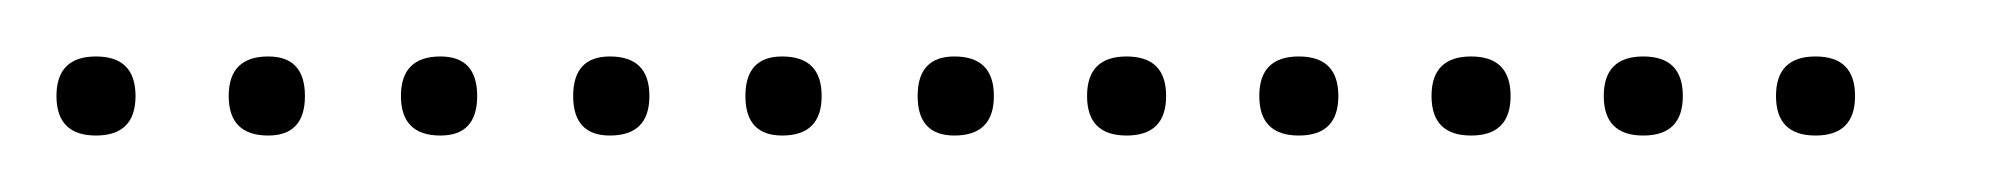

<svg xmlns="http://www.w3.org/2000/svg" viewBox="-20 -298 710 68"><path d="M14 -250Q0 -250 0 -264Q0 -278 14 -278Q28 -278 28 -264Q28 -250 14 -250ZM75 -250Q61 -250 61 -264Q61 -278 75 -278Q88 -278 88 -264Q88 -250 75 -250ZM136 -250Q122 -250 122 -264Q122 -278 136 -278Q149 -278 149 -264Q149 -250 136 -250ZM196 -250Q183 -250 183 -264Q183 -278 196 -278Q210 -278 210 -264Q210 -250 196 -250ZM257 -250Q244 -250 244 -264Q244 -278 257 -278Q271 -278 271 -264Q271 -250 257 -250ZM318 -250Q305 -250 305 -264Q305 -278 318 -278Q332 -278 332 -264Q332 -250 318 -250ZM379 -250Q365 -250 365 -264Q365 -278 379 -278Q393 -278 393 -264Q393 -250 379 -250ZM440 -250Q426 -250 426 -264Q426 -278 440 -278Q454 -278 454 -264Q454 -250 440 -250ZM501 -250Q487 -250 487 -264Q487 -278 501 -278Q515 -278 515 -264Q515 -250 501 -250ZM562 -250Q548 -250 548 -264Q548 -278 562 -278Q576 -278 576 -264Q576 -250 562 -250ZM623 -250Q609 -250 609 -264Q609 -278 623 -278Q637 -278 637 -264Q637 -250 623 -250Z"/></svg>

Font: FRB American Cursive Just Xheight
Style: Italic
Weight: 400
Italic angle: -25°
Version: Version 2.0;Modular Font Editor K font №1